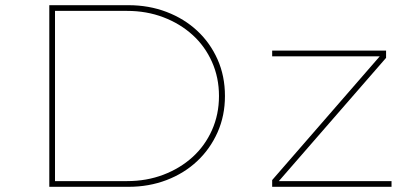

<svg xmlns="http://www.w3.org/2000/svg" viewBox="-20 -720 1604 740"><path d="M170 0V-700H475Q554 -700 622 -674Q690 -648 740 -601.5Q790 -555 818.5 -491Q847 -427 847 -350Q847 -274 818.5 -210Q790 -146 740 -99Q690 -52 622 -26Q554 0 475 0ZM192 -13 182 -22H470Q545 -22 609.5 -46.5Q674 -71 722 -114.5Q770 -158 797 -218.5Q824 -279 824 -350Q824 -421 797 -481.5Q770 -542 722 -585.5Q674 -629 609.5 -653.5Q545 -678 470 -678H181L192 -689ZM1029 0V-26L1455 -516V-503H1029V-525H1468V-497L1046 -12L1045 -22H1489V0Z"/></svg>

Font: Lexend Peta Thin
Style: Regular
Weight: 250
Version: Version 1.007